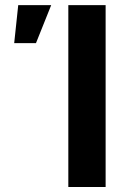

<svg xmlns="http://www.w3.org/2000/svg" viewBox="-20 -748 508 768"><path d="M402.5 -727.5V0H253.3V-727.5ZM36.8 -575.5 52.9 -727.5H184.8L123.9 -575.5Z"/></svg>

Font: Inter Variable LoSnoCo
Style: Regular
Weight: 400
Designer: Rasmus Andersson
Foundry: rsms
Version: Version 4.000;git-a52131595; featfreeze: case,dlig,ss01,ss02